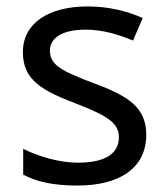

<svg xmlns="http://www.w3.org/2000/svg" viewBox="-20 -566 519 596"><path d="M434 -148C434 -234 375 -269 273 -307C170 -346 135 -364 135 -409C135 -449 174 -474 246 -474C298 -474 348 -459 393 -440L423 -510C373 -532 317 -546 252 -546C132 -546 51 -495 51 -404C51 -316 113 -284 217 -244C322 -204 349 -180 349 -140C349 -92 311 -61 222 -61C159 -61 94 -83 52 -104V-24C93 -2 145 10 220 10C351 10 434 -44 434 -148Z"/></svg>

Font: Noto Sans Miao
Style: Regular
Weight: 400
Designer: Monotype Design Team
Foundry: Monotype Imaging Inc.
Version: Version 2.003